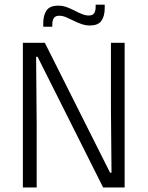

<svg xmlns="http://www.w3.org/2000/svg" viewBox="-20 -828 652 848"><path d="M178 -639 466 -65.5H472.5L470 -347.5V-639H530.5V0H435.5L146 -577H139.5L142 -279V0H81V-639ZM377 -715.5Q357.5 -715.5 339.2 -722Q321 -728.5 304.5 -736.8Q288 -745 272.2 -751.8Q256.5 -758.5 241.5 -758.5Q225 -758.5 218 -748.5Q211 -738.5 211 -720V-710H171V-725.5Q171 -760.5 185.5 -781.8Q200 -803 236.5 -803Q256.5 -803 274.5 -796.5Q292.5 -790 309.2 -781.2Q326 -772.5 341.8 -766Q357.5 -759.5 372.5 -759.5Q389 -759.5 395.8 -769.5Q402.5 -779.5 402.5 -798V-807.5H442.5V-792Q442.5 -757 428 -736.2Q413.5 -715.5 377 -715.5Z"/></svg>

Font: Anek Bangla Medium Light
Style: Regular
Weight: 300
Version: Version 1.003